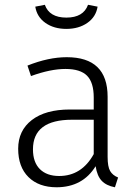

<svg xmlns="http://www.w3.org/2000/svg" viewBox="-20 -774 576 805"><path d="M228 -36.1Q322.3 -36.1 373 -127.9V-272H282.2Q118.2 -272 118.2 -147.9Q118.2 -93.8 147.2 -64.9Q176.3 -36.1 228 -36.1ZM431.2 -368.2V-116.2Q431.2 -75.2 441.7 -57.1Q452.1 -39.1 475.1 -29.8L461.9 11.2Q425.8 4.4 406.5 -15.9Q387.2 -36.1 380.9 -77.1Q326.7 10.7 217.8 11.2Q142.6 11.2 99.4 -31.5Q56.2 -74.2 56.2 -150.4Q56.2 -226.6 113.5 -270.8Q170.9 -314.9 272.9 -314.9H373V-365.2Q373 -428.2 345 -456.5Q316.9 -484.9 254.4 -484.9Q191.9 -484.9 109.9 -455.1L95.2 -499Q183.1 -534.2 259.8 -534.2Q431.2 -534.2 431.2 -368.2ZM127.9 -746.1 168 -753.9Q187 -700.2 258.3 -700.2Q329.6 -700.2 349.1 -753.9L389.2 -746.1Q382.3 -703.1 346.2 -678Q310.1 -652.8 258.1 -652.8Q206.1 -652.8 170.4 -678Q134.8 -703.1 127.9 -746.1Z"/></svg>

Font: FiraSans-Light
Style: Regular
Weight: 300
Designer: Carrois Corporate & Edenspiekermann AG
Foundry: Carrois Corporate GbR & Edenspiekermann AG
Version: Version 3.106;PS 003.106;hotconv 1.0.70;makeotf.lib2.5.58329